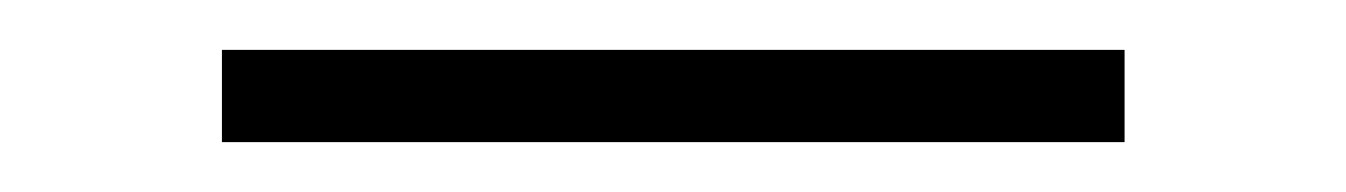

<svg xmlns="http://www.w3.org/2000/svg" viewBox="-20 158 540 77"><path d="M69 215V178H431V215Z"/></svg>

Font: Iosevka SS18 Extralight
Style: Regular
Weight: 200
Monospace: yes
Designer: Belleve Invis
Foundry: Belleve Invis
Version: Version 25.1.1; ttfautohint (v1.8.4)